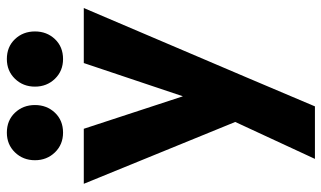

<svg xmlns="http://www.w3.org/2000/svg" viewBox="-214 -542 961 574"><g transform="rotate(-90 267.0 -255.5)"><path d="M203.5 2.5 4 -486H168.5L295.5 -98.5H235L365 -486H529.5L321.5 2ZM78.5 205 224.5 -110 321.5 2 235.5 205ZM157 -548Q121.5 -548 98 -572.2Q74.5 -596.5 74.5 -632Q74.5 -667.5 98 -691.8Q121.5 -716 157 -716Q193.5 -716 216.5 -691.8Q239.5 -667.5 239.5 -632Q239.5 -596.5 216.5 -572.2Q193.5 -548 157 -548ZM377 -548Q341.5 -548 318 -572.2Q294.5 -596.5 294.5 -632Q294.5 -667.5 318 -691.8Q341.5 -716 377 -716Q413.5 -716 436.5 -691.8Q459.5 -667.5 459.5 -632Q459.5 -596.5 436.5 -572.2Q413.5 -548 377 -548Z"/></g></svg>

Font: Marine Company Thin
Style: Regular
Weight: 100
Designer: Rodrigo Fuenzalida
Foundry: fragTYPE
Version: Version 1.000